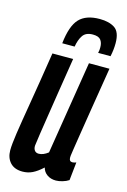

<svg xmlns="http://www.w3.org/2000/svg" viewBox="-117 -802 572 868"><g transform="rotate(15 169.5 -368.5)"><path d="M79 10Q41 10 21 -12Q1 -34 1 -69Q1 -96 9 -150Q17 -204 33 -298.5Q49 -393 72 -541H169Q153 -440 142 -370.5Q131 -301 124 -254.5Q117 -208 112 -176.5Q107 -145 104 -119Q103 -105 109.5 -96Q116 -87 129 -87Q150 -87 173 -105L243 -541H339Q319 -417 306 -337.5Q293 -258 286 -212Q279 -166 275.5 -144.5Q272 -123 271.5 -116.5Q271 -110 271 -107Q271 -89 286 -89Q294 -89 304 -93L295 -8Q283 0 266 5Q249 10 235 10Q211 10 194 -2Q177 -14 172 -34Q147 -11 125.5 -0.5Q104 10 79 10ZM239 -747Q283 -747 309.5 -729.5Q336 -712 336 -659Q336 -629 329 -597H271Q273 -605 273.5 -611Q274 -617 274 -624Q274 -645 264 -658Q254 -671 227 -671Q194 -671 180 -650Q166 -629 161 -597H103Q112 -680 143.5 -713.5Q175 -747 239 -747Z"/></g></svg>

Font: Georama ExtraCondensed SemiBold
Style: Italic
Weight: 600
Width: 2
Italic angle: -9°
Designer: Jean-Baptiste Levee
Foundry: Production Type
Version: Version 1.000